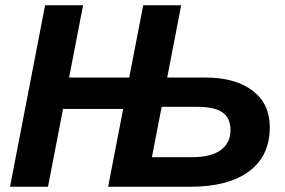

<svg xmlns="http://www.w3.org/2000/svg" viewBox="-20 -708 1082 728"><path d="M758 -414Q873 -414 938 -364Q1003 -314 1003 -226Q1003 -117 924.5 -58.5Q846 0 703 0H390L447 -295H219L162 0H18L151 -688H295L242 -414H470L523 -688H667L614 -414ZM556 -112H708Q780 -112 817 -139Q854 -166 854 -215Q854 -260 824 -281.5Q794 -303 727 -303H593Z"/></svg>

Font: Libra Sans Modern
Style: Bold Italic
Weight: 700
Italic angle: -12°
Foundry: Stefan Peev, Context Ltd
Version: Version 1.000